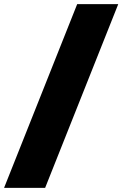

<svg xmlns="http://www.w3.org/2000/svg" viewBox="-20 -803 588 923"><path d="M0 100V99L351 -783H548V-782L197 100Z"/></svg>

Font: Foldit ExtraBold
Style: Regular
Weight: 800
Version: Version 1.003